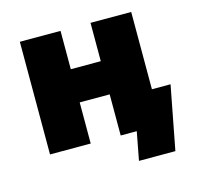

<svg xmlns="http://www.w3.org/2000/svg" viewBox="-98 -630 895 866"><g transform="rotate(-15 350.0 -197.0)"><path d="M67 0V-526H257V-347H397V-526H587V0H397V-192H257V0ZM447 132 472 0H397V-165H674L617 132Z"/></g></svg>

Font: Raleway Black
Style: Regular
Weight: 900
Designer: Matt McInerney, Pablo Impallari, Rodrigo Fuenzalida
Foundry: Matt McInerney, Pablo Impallari, Rodrigo Fuenzalida
Version: Version 4.026